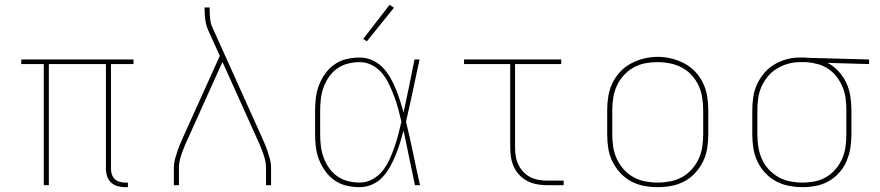

<svg xmlns="http://www.w3.org/2000/svg" viewBox="-20 -766 3640 794"><path d="M496 8Q481 8 465.5 3.5Q450 -1 439 -11.5Q428 -22 423 -37Q418 -52 418 -68V-501H182V0H161V-501H68V-520H532V-501H439V-68Q439 -56 442.5 -45Q446 -34 454 -26Q462 -18 473.5 -14.5Q485 -11 496 -11H509V8Z M699 0V-74Q699 -91 703.5 -107.5Q708 -124 713.5 -140.5Q719 -157 726 -173Q733 -189 740 -205L889 -535L841 -641Q832 -661 829 -683.5Q826 -706 826 -728V-735H847V-728Q847 -708 849 -687.5Q851 -667 860 -649L1060 -205Q1067 -189 1074 -173Q1081 -157 1086.5 -140.5Q1092 -124 1096.5 -107.5Q1101 -91 1101 -74V0H1080V-74Q1080 -90 1076 -105.5Q1072 -121 1066.5 -136.5Q1061 -152 1054.5 -167Q1048 -182 1041 -197L900 -510L759 -197Q752 -182 745.5 -167Q739 -152 733.5 -136.5Q728 -121 724 -105.5Q720 -90 720 -74V0Z M1468 8Q1441 8 1414 2Q1387 -4 1364.5 -19.5Q1342 -35 1326 -57Q1310 -79 1300 -104Q1290 -129 1286.5 -156Q1283 -183 1283 -210V-310Q1283 -337 1286.5 -364Q1290 -391 1300 -416Q1310 -441 1326 -463Q1342 -485 1364.5 -500.5Q1387 -516 1414 -522Q1441 -528 1468 -528Q1494 -528 1518.5 -517.5Q1543 -507 1561.5 -488Q1580 -469 1593 -446.5Q1606 -424 1616 -400Q1626 -376 1634 -351Q1642 -326 1649 -301Q1661 -355 1672 -410Q1683 -465 1694 -520H1715Q1701 -456 1687.5 -391.5Q1674 -327 1659 -263Q1675 -198 1688.5 -132Q1702 -66 1717 0H1696Q1684 -56 1672.5 -112.5Q1661 -169 1649 -226Q1642 -200 1634 -174.5Q1626 -149 1616 -124.5Q1606 -100 1593 -76.5Q1580 -53 1562 -33.5Q1544 -14 1519 -3Q1494 8 1468 8ZM1468 -11Q1495 -11 1520 -24.5Q1545 -38 1562 -59.5Q1579 -81 1590.5 -106Q1602 -131 1611 -157Q1620 -183 1627 -209.5Q1634 -236 1640 -263Q1634 -289 1627 -315Q1620 -341 1610.5 -366.5Q1601 -392 1589.5 -416.5Q1578 -441 1561 -462Q1544 -483 1519.5 -496Q1495 -509 1468 -509Q1443 -509 1419 -503Q1395 -497 1375 -483Q1355 -469 1341 -449Q1327 -429 1318.5 -406Q1310 -383 1307 -358.5Q1304 -334 1304 -310V-210Q1304 -186 1307 -161.5Q1310 -137 1318.5 -114Q1327 -91 1341 -71Q1355 -51 1375 -37Q1395 -23 1419 -17Q1443 -11 1468 -11ZM1497 -595 1482 -605 1591 -746 1609 -734Z M2244 0Q2224 0 2203 -3.5Q2182 -7 2163.5 -16Q2145 -25 2130 -40Q2115 -55 2106 -74Q2097 -93 2093.5 -113.5Q2090 -134 2090 -155V-501H1899V-520H2301V-501H2110V-155Q2110 -137 2113 -119Q2116 -101 2124 -84.5Q2132 -68 2145 -54.5Q2158 -41 2174 -33Q2190 -25 2208 -22Q2226 -19 2244 -19H2311V0Z M2700 8Q2671 8 2642.5 2.5Q2614 -3 2589 -16.5Q2564 -30 2544.5 -51.5Q2525 -73 2512.5 -98.5Q2500 -124 2495.5 -152.5Q2491 -181 2491 -210V-310Q2491 -339 2495.5 -367.5Q2500 -396 2512.5 -422Q2525 -448 2544.5 -469Q2564 -490 2589.5 -503.5Q2615 -517 2643 -524Q2671 -531 2700 -531Q2729 -531 2757 -524Q2785 -517 2810.5 -503.5Q2836 -490 2855.5 -469Q2875 -448 2887.5 -422Q2900 -396 2904.5 -367.5Q2909 -339 2909 -310V-210Q2909 -181 2904.5 -152.5Q2900 -124 2887.5 -98.5Q2875 -73 2855.5 -51.5Q2836 -30 2811 -16.5Q2786 -3 2757.5 2.5Q2729 8 2700 8ZM2700 -11Q2726 -11 2752 -16Q2778 -21 2800.5 -33.5Q2823 -46 2840.5 -65.5Q2858 -85 2869 -108.5Q2880 -132 2884 -158Q2888 -184 2888 -210V-310Q2888 -336 2884 -362Q2880 -388 2869 -412Q2858 -436 2840 -455.5Q2822 -475 2799 -487Q2776 -499 2750 -504Q2724 -509 2697 -509Q2672 -509 2646.5 -504Q2621 -499 2598.5 -486Q2576 -473 2558.5 -453.5Q2541 -434 2530.5 -410.5Q2520 -387 2516 -361.5Q2512 -336 2512 -310V-210Q2512 -184 2516 -158Q2520 -132 2531 -108.5Q2542 -85 2559.5 -65.5Q2577 -46 2599.5 -33.5Q2622 -21 2648 -16Q2674 -11 2700 -11Z M3299 8Q3271 8 3242.5 2.5Q3214 -3 3189 -16.5Q3164 -30 3144 -51.5Q3124 -73 3112 -99Q3100 -125 3095.5 -153Q3091 -181 3091 -210V-310Q3091 -337 3095 -364.5Q3099 -392 3110.5 -417Q3122 -442 3140 -463.5Q3158 -485 3181.5 -499Q3205 -513 3231.5 -520.5Q3258 -528 3286 -528Q3289 -528 3292.5 -528Q3296 -528 3300 -528Q3305 -528 3309 -528Q3313 -528 3318 -527L3574 -520V-501L3402 -506Q3428 -493 3448 -471Q3468 -449 3480 -423Q3492 -397 3496.5 -368Q3501 -339 3501 -310V-210Q3501 -182 3496.5 -154Q3492 -126 3481 -100Q3470 -74 3451 -52.5Q3432 -31 3407.5 -17Q3383 -3 3355 2.5Q3327 8 3299 8ZM3299 -11Q3325 -11 3350 -16Q3375 -21 3397 -34Q3419 -47 3436 -67Q3453 -87 3463 -110.5Q3473 -134 3476.5 -159Q3480 -184 3480 -210V-310Q3480 -334 3477 -358Q3474 -382 3465 -404.5Q3456 -427 3441.5 -446.5Q3427 -466 3407 -480Q3387 -494 3363.5 -500.5Q3340 -507 3316 -509H3300Q3297 -509 3293.5 -509Q3290 -509 3287 -509Q3262 -509 3238 -502Q3214 -495 3192.5 -482Q3171 -469 3155 -449.5Q3139 -430 3129 -407.5Q3119 -385 3115.5 -360Q3112 -335 3112 -310V-210Q3112 -184 3116 -158.5Q3120 -133 3130.5 -109Q3141 -85 3159 -65.5Q3177 -46 3199.5 -33.5Q3222 -21 3247.5 -16Q3273 -11 3299 -11Z"/></svg>

Font: Zed Sans Thin Extended
Style: Regular
Weight: 100
Width: 7
Designer: Belleve Invis
Foundry: Belleve Invis
Version: Version 1.0.0; ttfautohint (v1.8.4)